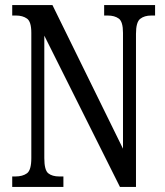

<svg xmlns="http://www.w3.org/2000/svg" viewBox="-20 -734 648 754"><path d="M28 0V-41H40Q69 -41 86 -53.5Q103 -66 103 -113V-605Q103 -649 86 -661Q69 -673 43 -673H28V-714H186L463 -150V-605Q463 -649 446.5 -661Q430 -673 403 -673H389V-714H589V-673H574Q547 -673 530.5 -660Q514 -647 514 -601V0H451L154 -594V-113Q154 -66 169.5 -53.5Q185 -41 213 -41H229V0Z"/></svg>

Font: Noto Serif Hebrew ExtraCondensed
Style: Regular
Weight: 400
Width: 2
Designer: Monotype Design Team
Foundry: Monotype Imaging Inc.
Version: Version 2.004; ttfautohint (v1.8.4.7-5d5b)